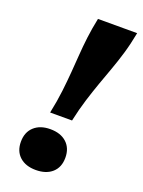

<svg xmlns="http://www.w3.org/2000/svg" viewBox="-144 -808 660 889"><g transform="rotate(20 186.5 -363.0)"><path d="M373 -741H180Q169 -688 163.5 -642.5Q158 -597 155 -554.5Q152 -512 148.5 -467.5Q145 -423 139 -371.5Q133 -320 120 -258H228Q241 -318 256.5 -367.5Q272 -417 287.5 -460.5Q303 -504 318.5 -546.5Q334 -589 348 -636Q362 -683 373 -741ZM258 -85Q258 -38 228.5 -11.5Q199 15 148 15Q98 15 68.5 -11.5Q39 -38 39 -85Q39 -132 68.5 -159Q98 -186 148 -186Q199 -186 228.5 -159Q258 -132 258 -85Z"/></g></svg>

Font: Roboto Serif
Style: Bold Italic
Weight: 700
Italic angle: -10°
Designer: Greg Gazdowicz
Foundry: Commercial Type
Version: Version 1.008